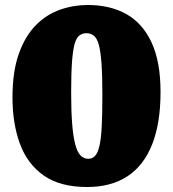

<svg xmlns="http://www.w3.org/2000/svg" viewBox="-20 -735 693 769"><path d="M329 14Q220 14 154.5 -32.5Q89 -79 59.5 -160Q30 -241 30 -344Q30 -449 55.5 -520Q81 -591 123.5 -634Q166 -677 220 -696Q274 -715 331 -715Q422 -715 487 -678Q552 -641 587.5 -564Q623 -487 623 -366Q623 -242 589.5 -157Q556 -72 490.5 -29Q425 14 329 14ZM334 -99Q350 -99 361 -111Q372 -123 378.5 -151.5Q385 -180 387.5 -229.5Q390 -279 390 -355Q390 -432 386.5 -480.5Q383 -529 376 -555Q369 -581 356.5 -591.5Q344 -602 326 -602Q310 -602 298 -593Q286 -584 279 -559.5Q272 -535 268.5 -488Q265 -441 265 -363Q265 -290 269 -239.5Q273 -189 281 -158Q289 -127 302 -113Q315 -99 334 -99Z"/></svg>

Font: Literata Black
Style: Regular
Weight: 900
Designer: Latin by Veronika Burian and Jose Scaglione. Greek by Irene Vlachou. Cyrillic by Vera Evstafieva.
Foundry: TypeTogether
Version: Version 3.103;gftools[0.9.29]